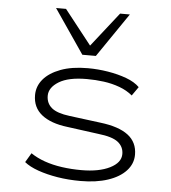

<svg xmlns="http://www.w3.org/2000/svg" viewBox="-54 -806 767 863"><g transform="rotate(5 330.0 -374.5)"><path d="M341 8Q286 8 237 0Q188 -8 148.5 -22Q109 -36 86 -55L111 -97Q139 -78 174.5 -65.5Q210 -53 252.5 -47Q295 -41 341 -41Q420 -41 469 -65.5Q518 -90 518 -129Q518 -162 492 -182.5Q466 -203 402 -210L261 -229Q186 -238 145 -270.5Q104 -303 104 -359Q104 -399 130.5 -430.5Q157 -462 207.5 -481Q258 -500 330 -500Q376 -500 421.5 -492.5Q467 -485 505 -471Q543 -457 565 -435L537 -395Q512 -416 478 -428.5Q444 -441 406.5 -446Q369 -451 330 -451Q247 -451 204 -424.5Q161 -398 161 -361Q161 -327 185.5 -306.5Q210 -286 267 -279L407 -261Q491 -251 533 -219Q575 -187 575 -131Q575 -90 546 -58.5Q517 -27 464.5 -9.5Q412 8 341 8ZM300 -558 164 -757H209L331 -602L453 -757H497L361 -558Z"/></g></svg>

Font: Nunito Sans 7pt Expanded ExtraLight
Style: Regular
Weight: 250
Width: 7
Designer: Vernon Adams
Foundry: Vernon Adams
Version: Version 3.101;gftools[0.9.27]